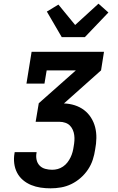

<svg xmlns="http://www.w3.org/2000/svg" viewBox="-20 -1017 640 1045"><path d="M255 8Q227 8 200.5 4Q174 0 149.5 -10Q125 -20 105 -37Q85 -54 73 -77Q61 -100 57.5 -127.5Q54 -155 59 -183L60 -189H179V-186Q175 -167 179 -148Q183 -129 195.5 -116Q208 -103 226.5 -98Q245 -93 264 -93Q279 -93 294 -97Q309 -101 323 -110.5Q337 -120 347 -133Q357 -146 364 -160.5Q371 -175 375 -190Q379 -205 381 -220Q384 -236 385 -251.5Q386 -267 384 -282Q382 -297 376 -310.5Q370 -324 360 -334Q350 -344 335 -349Q320 -354 305 -354H174L191 -455L393 -634H234L222 -562H124L152 -735H546L530 -634L328 -454Q359 -453 387 -444Q415 -435 437.5 -418Q460 -401 475.5 -376.5Q491 -352 498 -324Q505 -296 504.5 -265.5Q504 -235 498 -204Q494 -176 485 -148Q476 -120 459 -94.5Q442 -69 418.5 -48.5Q395 -28 368 -15Q341 -2 312.5 3Q284 8 255 8ZM316 -815 235 -954 298 -992 389 -881 516 -997 570 -949 442 -815Z"/></svg>

Font: Iosevka HT Extended
Style: Bold Italic
Weight: 700
Width: 7
Italic angle: -9°
Monospace: yes
Designer: Belleve Invis
Foundry: Belleve Invis
Version: Version 32.3.0; ttfautohint (v1.8.4)